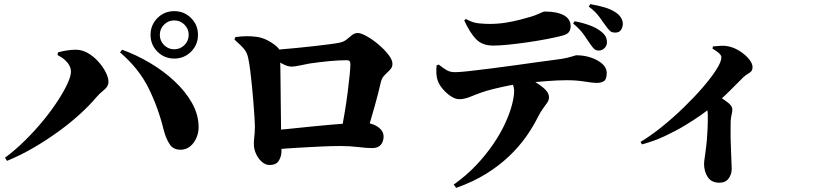

<svg xmlns="http://www.w3.org/2000/svg" viewBox="-20 -828 3960 931"><path d="M825 -544Q777 -544 743.5 -577.5Q710 -611 710 -659Q710 -707 743.5 -740.5Q777 -774 825 -774Q873 -774 906.5 -740.5Q940 -707 940 -659Q940 -611 906.5 -577.5Q873 -544 825 -544ZM4 -63Q55 -101 102.5 -148Q150 -195 190 -244Q230 -293 260 -339Q290 -385 307 -422Q324 -459 324 -480Q324 -496 316.5 -510Q309 -524 295 -537Q281 -550 259 -561L261 -574Q278 -579 302 -583Q326 -587 347 -587Q378 -587 406.5 -570.5Q435 -554 457.5 -528.5Q480 -503 493 -477Q506 -451 506 -431Q506 -409 484.5 -392Q463 -375 445 -354Q414 -317 367.5 -274.5Q321 -232 263 -190Q205 -148 141.5 -111Q78 -74 14 -48ZM858 -102Q821 -101 803 -128Q785 -155 774 -197Q747 -307 700 -401.5Q653 -496 562 -574L572 -587Q641 -562 707 -523Q773 -484 826 -434.5Q879 -385 910.5 -329.5Q942 -274 943 -215Q944 -187 933 -161Q922 -135 903 -119Q884 -103 858 -102ZM825 -589Q854 -589 874.5 -609.5Q895 -630 895 -659Q895 -688 874.5 -708.5Q854 -729 825 -729Q796 -729 775.5 -708.5Q755 -688 755 -659Q755 -630 775.5 -609.5Q796 -589 825 -589Z M1636 -195Q1644 -237 1652 -286Q1660 -335 1666 -381.5Q1672 -428 1675.5 -464.5Q1679 -501 1679 -518Q1679 -536 1663 -536Q1646 -536 1623.5 -535Q1601 -534 1575.5 -531.5Q1550 -529 1525.5 -526Q1501 -523 1481 -520Q1458 -516 1433.5 -510.5Q1409 -505 1394 -505Q1373 -505 1345 -521Q1317 -537 1288 -558V-584Q1311 -586 1347 -589Q1383 -592 1424 -596Q1465 -600 1504 -604.5Q1543 -609 1574.5 -613Q1606 -617 1621 -620Q1645 -624 1659.5 -635.5Q1674 -647 1686.5 -657.5Q1699 -668 1715 -668Q1730 -668 1758 -652.5Q1786 -637 1814.5 -613Q1843 -589 1863 -563.5Q1883 -538 1883 -518Q1883 -502 1871 -489.5Q1859 -477 1845.5 -464Q1832 -451 1827 -431Q1821 -404 1813.5 -375Q1806 -346 1797.5 -315.5Q1789 -285 1779.5 -253Q1770 -221 1761 -188ZM1287 -28Q1267 -28 1249.5 -43.5Q1232 -59 1221.5 -82Q1211 -105 1211 -129Q1211 -144 1212.5 -157.5Q1214 -171 1215 -185.5Q1216 -200 1216 -216Q1216 -230 1214 -260Q1212 -290 1209 -329Q1206 -368 1202 -408.5Q1198 -449 1193.5 -485Q1189 -521 1184 -544Q1179 -571 1165 -588.5Q1151 -606 1117 -636L1121 -648Q1174 -656 1223.5 -649.5Q1273 -643 1320 -604Q1332 -594 1334.5 -585.5Q1337 -577 1338 -557Q1339 -537 1339.5 -498Q1340 -459 1340.5 -411.5Q1341 -364 1341.5 -317.5Q1342 -271 1342.5 -234.5Q1343 -198 1343 -183Q1343 -166 1344 -146Q1345 -126 1345 -96Q1345 -71 1332.5 -49.5Q1320 -28 1287 -28ZM1307 -196Q1342 -199 1388.5 -204Q1435 -209 1486 -214Q1537 -219 1586.5 -223.5Q1636 -228 1677.5 -230.5Q1719 -233 1746 -233Q1767 -233 1788.5 -225Q1810 -217 1825 -202Q1840 -187 1840 -166Q1840 -142 1826.5 -126Q1813 -110 1785 -110Q1756 -110 1716.5 -115Q1677 -120 1631 -120Q1589 -120 1535 -117.5Q1481 -115 1422.5 -111.5Q1364 -108 1308 -103Z M2884 -583Q2870 -583 2862 -590Q2854 -597 2843 -613Q2830 -632 2811.5 -659Q2793 -686 2759 -714L2766 -725Q2804 -718 2838.5 -705.5Q2873 -693 2895 -675Q2910 -663 2916.5 -651Q2923 -639 2923 -622Q2923 -607 2911.5 -595Q2900 -583 2884 -583ZM2180 67Q2242 23 2289.5 -27.5Q2337 -78 2372 -129.5Q2407 -181 2429.5 -230Q2452 -279 2462.5 -319.5Q2473 -360 2473 -387Q2473 -402 2467 -418.5Q2461 -435 2446 -449L2525 -460Q2561 -440 2587 -423Q2613 -406 2627.5 -390Q2642 -374 2642 -357Q2642 -343 2634 -331Q2626 -319 2613.5 -302.5Q2601 -286 2586 -256Q2564 -212 2530.5 -164.5Q2497 -117 2449 -71Q2401 -25 2337.5 14.5Q2274 54 2192 83ZM2207 -347Q2188 -347 2166 -361.5Q2144 -376 2126.5 -397Q2109 -418 2103 -436Q2097 -452 2096 -472Q2095 -492 2097 -511L2107 -515Q2129 -498 2145.5 -488Q2162 -478 2187 -478Q2207 -478 2252.5 -483Q2298 -488 2357 -495.5Q2416 -503 2477.5 -511.5Q2539 -520 2592 -527.5Q2645 -535 2678 -539Q2711 -543 2731 -548Q2751 -553 2761.5 -556.5Q2772 -560 2775 -560Q2813 -560 2846.5 -548.5Q2880 -537 2901 -518Q2922 -499 2922 -475Q2922 -444 2909 -435Q2896 -426 2873 -426Q2854 -426 2815 -432.5Q2776 -439 2729 -439Q2687 -439 2634.5 -435Q2582 -431 2526 -425Q2492 -422 2451.5 -414Q2411 -406 2374.5 -397Q2338 -388 2316 -380Q2290 -371 2261 -359Q2232 -347 2207 -347ZM2371 -607Q2319 -607 2289 -637.5Q2259 -668 2231 -729L2239 -736Q2271 -718 2300 -715Q2329 -712 2354 -712Q2394 -712 2432 -718Q2470 -724 2501.5 -732.5Q2533 -741 2551 -746Q2574 -753 2587.5 -759Q2601 -765 2609 -768.5Q2617 -772 2622 -772Q2681 -772 2714 -754Q2747 -736 2747 -701Q2747 -684 2738.5 -672.5Q2730 -661 2706 -655Q2676 -647 2631.5 -638.5Q2587 -630 2538.5 -623Q2490 -616 2446 -611.5Q2402 -607 2371 -607ZM2963 -670Q2947 -670 2938.5 -677.5Q2930 -685 2917 -703Q2903 -723 2885 -747.5Q2867 -772 2835 -796L2842 -808Q2883 -801 2912.5 -792Q2942 -783 2962 -770Q2980 -759 2990 -744Q3000 -729 3000 -712Q3000 -697 2991.5 -683.5Q2983 -670 2963 -670Z M3086 -140Q3136 -170 3190 -213.5Q3244 -257 3295.5 -307Q3347 -357 3388 -404.5Q3429 -452 3453.5 -490.5Q3478 -529 3478 -550Q3478 -561 3463 -573Q3448 -585 3435 -592L3437 -603Q3455 -605 3477 -606Q3499 -607 3521 -601Q3547 -594 3572 -577Q3597 -560 3613 -540Q3629 -520 3629 -503Q3629 -489 3622.5 -482Q3616 -475 3606 -469.5Q3596 -464 3585 -454Q3560 -429 3519.5 -388.5Q3479 -348 3432 -310Q3415 -296 3381.5 -272Q3348 -248 3302.5 -220.5Q3257 -193 3203.5 -168Q3150 -143 3093 -128ZM3469 58Q3430 58 3412 31Q3394 4 3394 -33Q3394 -44 3396.5 -59Q3399 -74 3401 -92Q3406 -128 3408 -155.5Q3410 -183 3411 -204Q3412 -225 3412 -241Q3412 -257 3412 -270Q3412 -291 3406 -306.5Q3400 -322 3392 -338L3442 -379Q3477 -354 3504 -335Q3531 -316 3531 -297Q3531 -285 3527.5 -272Q3524 -259 3523 -240Q3522 -193 3523 -146Q3524 -99 3526 -62.5Q3528 -26 3528 -9Q3528 17 3513 37.5Q3498 58 3469 58Z"/></svg>

Font: Noto Serif SC ExtraLight Black
Style: Regular
Weight: 900
Version: Version 2.002-H1;hotconv 1.1.0;makeotfexe 2.6.0